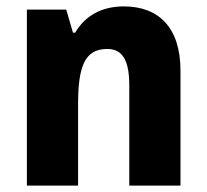

<svg xmlns="http://www.w3.org/2000/svg" viewBox="-20 -580 646 600"><path d="M367 -560C298 -560 246 -531 215 -478H208L187 -550H64V0H224V-253C224 -371 244 -427 315 -427C365 -427 384 -388 384 -313V0H544V-359C544 -495 475 -560 367 -560Z"/></svg>

Font: Noto Sans Georgian SemiCondensed ExtraBold
Style: Regular
Weight: 800
Width: 4
Designer: Monotype Design Team, Akaki Razmadze
Foundry: Google LLC
Version: Version 2.005